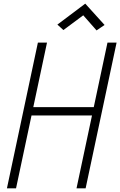

<svg xmlns="http://www.w3.org/2000/svg" viewBox="-20 -1034 660 1054"><path d="M400 0 570 -800H620L450 0ZM18 0 188 -800H238L68 0ZM132 -400 142 -446H516L506 -400ZM510 -867 437 -950 328 -869 295 -899 448 -1014 554 -897Z"/></svg>

Font: Victor Mono Thin
Style: Italic
Weight: 100
Italic angle: -12°
Monospace: yes
Designer: Rune Bjørnerås
Version: Version 1.561;gftools[0.9.30]